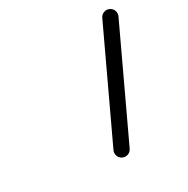

<svg xmlns="http://www.w3.org/2000/svg" viewBox="-146 -720 865 885"><g transform="rotate(-30 286.0 -277.5)"><path d="M500.3 -569.9C500.3 -569.9 500.3 -569.9 500.3 -569.9C413.6 -385.3 326.9 -200.6 240.1 -15.9C231.3 2.8 239.4 25.1 258.1 33.9C276.9 42.7 299.2 34.7 308 15.9C308 15.9 308 15.9 308 15.9C394.7 -168.7 481.5 -353.4 568.2 -538.1C577 -556.8 569 -579.1 550.2 -587.9C531.5 -596.7 509.1 -588.7 500.3 -569.9Z"/></g></svg>

Font: FRB American Cursive Extrabold
Style: Bold Italic
Weight: 800
Italic angle: -25°
Version: Version 2.0;Modular Font Editor K font №1